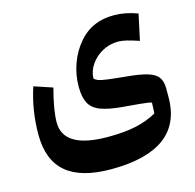

<svg xmlns="http://www.w3.org/2000/svg" viewBox="-109 -607 990 974"><g transform="rotate(-15 386.5 -119.5)"><path d="M666 -334.5Q631.3 -346.7 603.8 -353.3Q576.2 -359.9 558.1 -359.9Q513.7 -359.9 475.6 -339.4Q437.5 -318.8 413.8 -284.9Q390.1 -251 388.7 -211.4Q396 -203.1 409.2 -198Q422.4 -192.9 455.1 -188.5Q487.8 -184.1 553.7 -177.7Q624 -171.4 662.8 -159.4Q701.7 -147.5 717 -125.7Q732.4 -104 732.4 -68.4V-22.5Q732.4 118.7 637.7 187.7Q543 256.8 358.4 256.8Q200.2 256.8 122.8 191.4Q45.4 126 45.4 -8.3Q45.4 -135.7 84 -252L180.7 -219.7Q150.9 -107.9 150.9 -43.9Q150.9 94.2 385.3 94.2Q470.2 94.2 531 81.1Q591.8 67.9 641.6 40L644 -16.1Q637.2 -19 625 -21Q612.8 -22.9 583.3 -25.9Q553.7 -28.8 493.7 -33.7Q420.9 -40 379.9 -55.9Q338.9 -71.8 322.3 -103.8Q305.7 -135.7 305.7 -189.5Q305.7 -252.9 326.9 -310.8Q348.1 -368.7 385.5 -412.4Q422.9 -456.1 471.2 -476.1Q512.7 -494.6 573.2 -494.6Q629.4 -494.6 695.3 -470.7Z"/></g></svg>

Font: Pinar Bold
Style: Regular
Weight: 700
Designer: Amin Abedi
Version: Version 3.000